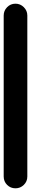

<svg xmlns="http://www.w3.org/2000/svg" viewBox="-20 -1020 168 1040"><path d="M0 -64H128V-936H0ZM64 -128Q37 -128 18.5 -109Q0 -90 0 -64Q0 -37 18.5 -18.5Q37 0 64 0Q90 0 109 -18.5Q128 -37 128 -64Q128 -90 109 -109Q90 -128 64 -128ZM64 -1000Q37 -1000 18.5 -981Q0 -962 0 -936Q0 -909 18.5 -890.5Q37 -872 64 -872Q90 -872 109 -890.5Q128 -909 128 -936Q128 -962 109 -981Q90 -1000 64 -1000Z"/></svg>

Font: Wavefont
Style: Bold
Weight: 700
Version: Version 3.004;gftools[0.9.33]